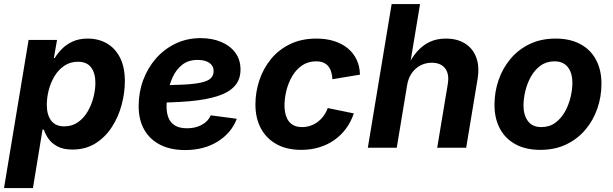

<svg xmlns="http://www.w3.org/2000/svg" viewBox="-37 -748 3101 972"><path d="M-16.7 204.1 107.8 -545.9H251.8L235.6 -454H240Q253.5 -476.7 275.7 -499.6Q297.9 -522.4 330.5 -537.6Q363.1 -552.7 407.3 -552.7Q461.3 -552.7 503.6 -528.5Q546 -504.2 570.6 -456.2Q595.1 -408.1 595.1 -336.8Q595.1 -278.4 578.9 -217.5Q562.6 -156.7 529.7 -105.4Q496.8 -54.2 446.9 -22.5Q396.9 9.1 329.7 9.1Q283 9.1 253.5 -7Q224 -23.1 207.9 -46.4Q191.9 -69.7 185.3 -91.7H178.3L129.7 204.1ZM287.9 -108.3Q328.8 -108.3 358.5 -129.7Q388.2 -151.1 407.7 -185Q427.1 -218.9 436.5 -257Q445.9 -295.1 445.9 -328.6Q445.9 -377.4 424.4 -406.4Q402.9 -435.4 357.8 -435.4Q318.8 -435.4 289.2 -415.6Q259.6 -395.8 239.8 -363.5Q220 -331.1 209.9 -292.6Q199.9 -254.2 199.9 -216.9Q199.9 -166.7 222.1 -137.5Q244.4 -108.3 287.9 -108.3Z M899.8 11.7Q827.1 11.7 774.4 -14.9Q721.7 -41.5 693.3 -91.4Q664.9 -141.2 664.9 -210.9Q664.9 -280 687.7 -342.1Q710.6 -404.1 752.5 -451.9Q794.4 -499.8 852 -527.4Q909.5 -555 978.9 -555Q1036.6 -555 1082.3 -535.9Q1127.9 -516.8 1154.3 -481.2Q1180.6 -445.7 1180.6 -396Q1180.6 -345.1 1150.9 -312.3Q1121.2 -279.4 1063 -261Q1004.9 -242.6 919.9 -235.3Q834.9 -228 724.4 -228L739.5 -316.6Q833.1 -316.6 892.8 -319.7Q952.4 -322.9 985.5 -331Q1018.5 -339.1 1031.5 -353.2Q1044.5 -367.2 1044.5 -388.8Q1044.5 -414.7 1022.9 -429.7Q1001.2 -444.7 963.7 -444.7Q916 -444.7 885.2 -419.9Q854.4 -395.2 837.2 -357.5Q820.1 -319.8 813.1 -279.7Q806.1 -239.5 806.1 -208.5Q806.1 -177.4 815.7 -152.4Q825.3 -127.5 848.3 -113Q871.2 -98.6 910.4 -98.6Q952.4 -98.6 984.3 -115.9Q1016.3 -133.2 1030.1 -164.1L1161.8 -146.7Q1134.9 -75.1 1065.4 -31.7Q995.9 11.7 899.8 11.7Z M1487.8 10.7Q1415.3 10.7 1363.4 -17.8Q1311.6 -46.4 1283.8 -98Q1256.1 -149.6 1256.1 -218.8Q1256.1 -281.9 1276 -341.6Q1295.8 -401.3 1334.8 -449Q1373.8 -496.7 1431.6 -524.7Q1489.3 -552.7 1565 -552.7Q1614.3 -552.7 1654.4 -540Q1694.4 -527.3 1723.5 -503.4Q1752.5 -479.6 1768.4 -445.8Q1784.4 -412.1 1785.3 -370.1L1645.8 -346.9Q1644.7 -368.1 1639.4 -384.8Q1634.2 -401.5 1624.3 -413.3Q1614.4 -425.1 1599.4 -431.3Q1584.4 -437.5 1563.6 -437.5Q1522.2 -437.5 1491.9 -416.5Q1461.6 -395.6 1442 -361.8Q1422.3 -327.9 1412.8 -289.1Q1403.3 -250.2 1403.3 -214.2Q1403.3 -181.6 1412.6 -156.7Q1421.8 -131.8 1441.6 -118.2Q1461.4 -104.6 1492.4 -104.6Q1514.1 -104.6 1534.1 -111.4Q1554.1 -118.1 1571 -130.7Q1588 -143.3 1601.1 -161.2Q1614.2 -179.1 1622.2 -201L1754.4 -173.8Q1739.6 -130.8 1714.5 -96.8Q1689.4 -62.8 1655.1 -38.8Q1620.9 -14.8 1578.7 -2.1Q1536.6 10.7 1487.8 10.7Z M2023.9 -316.1 1971.5 0H1825.1L1945.7 -727.5H2089.5L2036.7 -409.6H2024.7Q2047 -455.6 2075 -487.5Q2103 -519.3 2138.9 -536Q2174.8 -552.7 2220.3 -552.7Q2277.1 -552.7 2316.8 -528.1Q2356.5 -503.4 2373.9 -457.3Q2391.3 -411.3 2380.6 -347.2L2323 0H2176.3L2229.8 -321.7Q2238.5 -373 2216.6 -401.7Q2194.7 -430.4 2148.6 -430.4Q2117.9 -430.4 2091.7 -416.9Q2065.6 -403.3 2047.7 -378Q2029.8 -352.6 2023.9 -316.1Z M2698.5 10.7Q2624.7 10.7 2572.8 -17.6Q2521 -45.8 2493.6 -97.2Q2466.3 -148.5 2466.3 -217.2Q2466.3 -283 2487.2 -343.2Q2508.1 -403.4 2548 -450.7Q2587.9 -498 2645.3 -525.4Q2702.6 -552.7 2775.7 -552.7Q2849.3 -552.7 2901.2 -524.6Q2953.2 -496.5 2980.5 -445.1Q3007.9 -393.8 3007.9 -324.6Q3007.9 -258.7 2987.1 -198.5Q2966.3 -138.2 2926.3 -91.1Q2886.3 -43.9 2829 -16.6Q2771.6 10.7 2698.5 10.7ZM2703.6 -104.6Q2744.4 -104.6 2774.2 -126.5Q2803.9 -148.3 2823.1 -182.7Q2842.2 -217.1 2851.5 -256Q2860.7 -294.9 2860.7 -328.7Q2860.7 -361.5 2850.7 -385.9Q2840.7 -410.3 2820.7 -423.9Q2800.8 -437.5 2770.4 -437.5Q2729.6 -437.5 2699.8 -415.9Q2670 -394.3 2650.8 -360.1Q2631.7 -325.8 2622.5 -287.1Q2613.2 -248.3 2613.2 -214Q2613.2 -165.1 2635.8 -134.9Q2658.3 -104.6 2703.6 -104.6Z"/></svg>

Font: Adwaita Sans
Style: Italic
Weight: 400
Italic angle: -9.39999°
Designer: Rasmus Andersson
Foundry: rsms
Version: Version 4.001;git-9221beed3